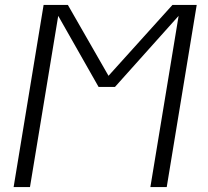

<svg xmlns="http://www.w3.org/2000/svg" viewBox="-20 -755 840 775"><path d="M35 0 156 -735H254L418 -449L676 -735H774L653 0H587L701 -691L444 -404H378L215 -691L101 0Z"/></svg>

Font: Iosevka Aile Light Oblique
Style: Regular
Weight: 300
Italic angle: -9°
Designer: Belleve Invis
Foundry: Belleve Invis
Version: Version 31.1.0; ttfautohint (v1.8.4)